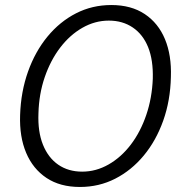

<svg xmlns="http://www.w3.org/2000/svg" viewBox="-20 -732 725 764"><path d="M298 12Q219 12 165 -24Q111 -60 84 -124Q57 -188 60 -274Q63 -367 91.5 -447Q120 -527 169 -586.5Q218 -646 282.5 -679Q347 -712 423 -712Q502 -712 556 -676Q610 -640 636.5 -576Q663 -512 660 -426Q658 -332 629.5 -252Q601 -172 552 -113Q503 -54 438.5 -21Q374 12 298 12ZM307 -49Q362 -49 412 -77.5Q462 -106 500.5 -156.5Q539 -207 562 -274.5Q585 -342 588 -419Q590 -493 569.5 -544Q549 -595 508.5 -622.5Q468 -650 413 -650Q358 -650 308 -621.5Q258 -593 219.5 -542.5Q181 -492 158 -425Q135 -358 133 -281Q130 -208 151 -156Q172 -104 212 -76.5Q252 -49 307 -49Z"/></svg>

Font: DM Sans 17pt Light
Style: Italic
Weight: 300
Italic angle: -10°
Version: Version 4.004;gftools[0.9.30]